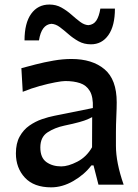

<svg xmlns="http://www.w3.org/2000/svg" viewBox="-20 -805 601 837"><path d="M203.1 11.7Q127.9 11.7 88.6 -30.5Q49.3 -72.8 49.3 -136.2Q49.3 -180.2 65.7 -209.7Q82 -239.3 107.9 -257.3Q133.8 -275.4 162.8 -285.4Q191.9 -295.4 217.3 -300.3L384.8 -334Q386.7 -382.8 371.6 -408.2Q356.4 -433.6 328.9 -442.6Q301.3 -451.7 264.6 -451.7Q250.5 -451.7 220.7 -446Q190.9 -440.4 153.6 -430.2Q116.2 -419.9 79.1 -404.8L73.2 -507.8Q98.6 -514.6 135.5 -524.2Q172.4 -533.7 213.1 -540.8Q253.9 -547.9 291.5 -547.9Q382.3 -547.9 435.5 -503.2Q488.8 -458.5 488.8 -358.9Q488.8 -334 487.1 -297.1Q485.4 -260.3 485.4 -227.1V-169.4Q485.4 -96.2 519 0H409.2L387.7 -84H378.4Q348.1 -43.9 300 -16.1Q252 11.7 203.1 11.7ZM247.1 -79.6Q277.3 -79.6 317.4 -100.3Q357.4 -121.1 381.3 -163.1L381.8 -294.4Q374 -290 361.6 -284.7Q349.1 -279.3 325.7 -272.7Q302.2 -266.1 260.3 -257.3Q218.8 -248.5 187.3 -228Q155.8 -207.5 155.8 -162.1Q155.8 -117.7 182.1 -98.6Q208.5 -79.6 247.1 -79.6ZM376.5 -611.8Q346.2 -611.8 322.5 -625Q298.8 -638.2 279.1 -655.5Q259.3 -672.9 241.2 -686.5Q223.1 -700.2 204.1 -701.2Q160.6 -697.8 149.9 -628.9H86.9Q86.9 -704.6 116 -744.9Q145 -785.2 195.3 -785.2Q224.6 -785.2 248 -772Q271.5 -758.8 291.3 -741.2Q311 -723.6 329.1 -710Q347.2 -696.3 365.2 -695.3Q388.2 -697.3 400.1 -715.6Q412.1 -733.9 417.5 -767.6H481Q481 -692.4 452.6 -652.1Q424.3 -611.8 376.5 -611.8Z"/></svg>

Font: Pinar DS4-Medium
Style: Regular
Weight: 500
Designer: Amin Abedi
Version: Version 2.000